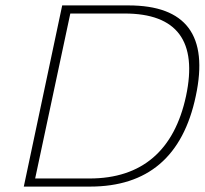

<svg xmlns="http://www.w3.org/2000/svg" viewBox="-20 -690 757 710"><path d="M455 -670H210L68 0H313C526 0 657 -111 704 -335C752 -559 668 -670 455 -670ZM110 -30 240 -640H441C635 -640 711 -537 668 -335C625 -134 505 -30 311 -30Z"/></svg>

Font: LT Wave Text Thin Italic
Style: Regular
Weight: 100
Designer: Daniel Lyons
Version: Version 2.5 (Glyphs App)